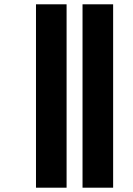

<svg xmlns="http://www.w3.org/2000/svg" viewBox="-20 -732 616 891"><path d="M363 139V-712H505V139ZM147 139V-712H289V139Z"/></svg>

Font: Noto Sans Kannada Condensed ExtraBold
Style: Regular
Weight: 800
Width: 3
Designer: Jelle Bosma - Monotype Design Team
Foundry: Monotype Imaging Inc.
Version: Version 2.005; ttfautohint (v1.8.4.7-5d5b)